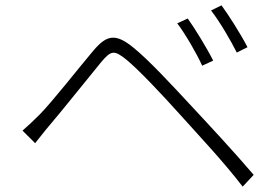

<svg xmlns="http://www.w3.org/2000/svg" viewBox="-20 -738 1040 716"><path d="M680 -669 641 -651C672 -610 713 -539 734 -493L775 -512C751 -560 704 -636 680 -669ZM806 -718 767 -699C799 -658 840 -588 863 -542L903 -562C879 -609 830 -686 806 -718ZM64 -251 111 -204C125 -221 146 -249 165 -271C213 -327 305 -443 357 -506C395 -551 406 -552 452 -515C499 -476 582 -388 653 -309C721 -233 813 -136 885 -42L926 -86C852 -173 753 -279 686 -351C621 -421 535 -514 478 -560C411 -615 378 -608 328 -549C269 -479 177 -361 128 -311C104 -287 87 -271 64 -251Z"/></svg>

Font: Genne Gothic Light
Style: Regular
Weight: 300
Designer: Ryoko NISHIZUKA (kana & ideographs); Paul D. Hunt (Latin, Greek & Cyrillic); Wenlong ZHANG (bopomofo); Sandoll Communica
Foundry: Adobe Systems Incorporated
Version: Version 1.004;PS 1.004;hotconv 16.6.51;makeotf.lib2.5.65220